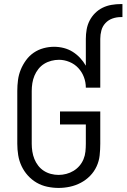

<svg xmlns="http://www.w3.org/2000/svg" viewBox="-20 -912 622 944"><path d="M268 12Q240 12 212 6Q184 0 160 -14Q136 -28 117 -49Q98 -70 86 -95.5Q74 -121 69.5 -149Q65 -177 65 -205V-465Q65 -492 68.5 -518.5Q72 -545 82 -569.5Q92 -594 108 -616Q124 -638 146 -653Q168 -668 194 -675Q220 -682 246 -682Q270 -682 293.5 -676Q317 -670 337 -657.5Q357 -645 373.5 -627.5Q390 -610 402 -589V-721Q402 -744 406 -767Q410 -790 420.5 -810.5Q431 -831 447.5 -847.5Q464 -864 484.5 -874Q505 -884 528 -888Q551 -892 574 -892H582V-828H574Q553 -828 533 -821Q513 -814 498.5 -798.5Q484 -783 478.5 -762.5Q473 -742 473 -721V-481H402Q402 -508 392.5 -533Q383 -558 365 -577.5Q347 -597 321.5 -607.5Q296 -618 270 -618Q251 -618 232 -613Q213 -608 197 -598Q181 -588 169 -573Q157 -558 149.5 -540Q142 -522 139 -503Q136 -484 136 -465V-205Q136 -186 139 -167Q142 -148 149 -130.5Q156 -113 167.5 -98Q179 -83 195 -72.5Q211 -62 230 -57Q249 -52 268 -52Q287 -52 306 -57Q325 -62 341.5 -72Q358 -82 370.5 -96.5Q383 -111 390.5 -129Q398 -147 400 -166.5Q402 -186 402 -205V-300H275V-364H473V-205Q473 -177 470 -148.5Q467 -120 455 -94Q443 -68 423 -47.5Q403 -27 377.5 -13.5Q352 0 324 6Q296 12 268 12Z"/></svg>

Font: Lode
Style: Regular
Weight: 400
Monospace: yes
Designer: Belleve Invis
Foundry: Belleve Invis
Version: Version 29.2.0; ttfautohint (v1.8.3)